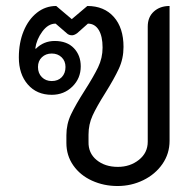

<svg xmlns="http://www.w3.org/2000/svg" viewBox="-20 -613 651 642"><path d="M202 -135V-161Q202 -198 217.5 -230.5Q233 -263 263 -310Q293 -357 308 -388Q323 -419 323 -454Q323 -492 310 -513Q297 -534 274 -534L238 -502Q228 -495 221 -495Q210 -495 203 -502L166 -534Q141 -534 121.5 -507.5Q102 -481 98 -451L100 -450Q126 -476 163 -476Q204 -476 227 -452Q250 -428 250 -391Q250 -351 222 -323.5Q194 -296 153 -296Q103 -296 73 -330.5Q43 -365 43 -421Q43 -470 59 -509Q75 -548 103.5 -570.5Q132 -593 168 -593L220 -549L272 -593Q328 -593 360.5 -556.5Q393 -520 393 -456Q393 -417 377.5 -383.5Q362 -350 332 -302Q303 -256 289.5 -226.5Q276 -197 276 -163V-139Q275 -101 303 -78Q331 -55 374 -55Q415 -55 444.5 -78.5Q474 -102 474 -139V-524Q474 -556 494.5 -574.5Q515 -593 547 -593V-142Q547 -99 523 -64.5Q499 -30 459 -10.5Q419 9 373 9Q327 9 287.5 -9Q248 -27 225 -60Q202 -93 202 -135ZM199 -389Q199 -409 186 -421.5Q173 -434 153 -434Q133 -434 120 -421.5Q107 -409 107 -389Q107 -368 120 -355Q133 -342 153 -342Q174 -342 186.5 -355Q199 -368 199 -389Z"/></svg>

Font: K2D Light
Style: Regular
Weight: 300
Designer: Katatrad Aksorn Co.,Ltd.
Foundry: Cadson Demak Co.,Ltd.
Version: Version 1.000; ttfautohint (v1.6)